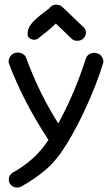

<svg xmlns="http://www.w3.org/2000/svg" viewBox="-20 -641 490 840"><path d="M73 175Q60 182 45.5 178.5Q31 175 23 162Q16 149 19.5 135.5Q23 122 36 114Q134 60 192 -29Q82 -196 19 -363Q15 -376 22.5 -390Q30 -404 44 -409Q58 -414 73.5 -408Q89 -402 94 -389Q151 -233 235 -101Q308 -235 356 -386Q360 -399 375 -406Q390 -413 404 -408Q418 -405 426.5 -391Q435 -377 431 -364Q405 -279 361 -181.5Q317 -84 273 -13Q230 58 183 99Q136 140 73 175ZM146 -472Q135 -465 122 -468Q109 -471 102 -482Q95 -517 129 -550Q150 -571 196 -605L199 -609Q209 -620 225 -620.5Q241 -621 252 -611Q268 -597 299 -566.5Q330 -536 345 -523Q356 -513 356 -498.5Q356 -484 345 -473Q335 -463 319 -462.5Q303 -462 293 -472Q290 -475 264.5 -499.5Q239 -524 224 -538L219 -533Q192 -507 146 -472Z"/></svg>

Font: Hoogli Semibold
Style: Regular
Weight: 600
Designer: Anand Singh Naorem
Foundry: Brand New Type
Version: Version 1.00 b007